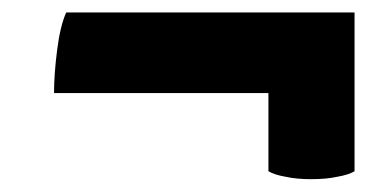

<svg xmlns="http://www.w3.org/2000/svg" viewBox="-20 -389 610 307"><path d="M546.9 -369.1Q431.6 -369.1 85.9 -369.1Q76.2 -347.7 71.3 -308.6Q66.4 -270.5 66.4 -240.2Q180.7 -240.2 409.2 -240.2Q409.2 -209 409.2 -115.2Q418.9 -109.4 436.5 -106.4Q454.1 -102.5 477.5 -102.5Q502 -102.5 519.5 -106.4Q537.1 -109.4 546.9 -115.2Q546.9 -199.2 546.9 -369.1Z"/></svg>

Font: cl
Style: Bold Italic
Weight: 400
Designer: Mitja Miklavcic
Version: Version 7.504; 2011; Build 1022